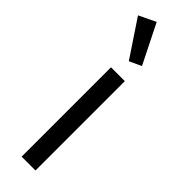

<svg xmlns="http://www.w3.org/2000/svg" viewBox="-267 -782 784 784"><g transform="rotate(45 125.0 -389.5)"><path d="M85 0V-516H165V0ZM13 -744 86 -779 171 -609 119 -585Z"/></g></svg>

Font: IBM Plex Sans Devanagari
Style: Regular
Weight: 400
Designer: Mike Abbink, Paul van der Laan, Pieter van Rosmalen, Erin McLaughlin
Foundry: Bold Monday
Version: Version 1.1